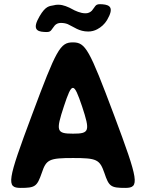

<svg xmlns="http://www.w3.org/2000/svg" viewBox="-20 -918 712 938"><path d="M490 -73C512 -7 521 0 592 0C663 0 658 -33 537 -356C416 -678 398 -711 336 -711C274 -711 256 -678 136 -356C15 -33 10 0 81 0C152 0 161 -7 184 -73C206 -139 220 -146 337 -146C453 -146 467 -139 490 -73ZM292 -398C332 -519 340 -519 381 -398C421 -277 417 -265 337 -265C256 -265 252 -277 292 -398ZM398 -853C385 -853 373 -856 362 -860C334 -870 331 -877 301 -888C290 -892 278 -895 264 -895C256 -895 249 -894 242 -892C222 -888 203 -890 173 -838C138 -778 158 -764 195 -762C232 -759 226 -768 247 -793C254 -801 264 -806 277 -806C290 -806 301 -804 311 -800C342 -786 366 -764 411 -764C427 -764 442 -768 455 -775C474 -785 491 -800 503 -820C538 -880 518 -894 481 -897C444 -900 450 -891 429 -866C421 -858 411 -853 398 -853Z"/></svg>

Font: Asimov Print
Style: A
Weight: 500
Designer: Google
Version: Version 2.000980: 2014